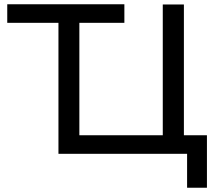

<svg xmlns="http://www.w3.org/2000/svg" viewBox="-20 -720 1014 900"><path d="M842 -86V-699H743V-86H352V-613H563V-700H14V-613H254V1H857V160H950V-86Z"/></svg>

Font: AWKNG-Font Medium
Style: Regular
Weight: 500
Designer: Awakening Church
Foundry: Awakening Church
Version: Version 1.700;PS 001.700;hotconv 1.0.88;makeotf.lib2.5.64775